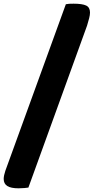

<svg xmlns="http://www.w3.org/2000/svg" viewBox="-98 -821 508 1041"><path d="M3 200Q-39 200 -58.5 187.5Q-78 175 -78 149Q-78 140 -75.5 128.5Q-73 117 -69 105L259 -798Q268 -800 277 -800.5Q286 -801 301 -801Q348 -801 369 -791Q390 -781 390 -753Q390 -740 385.5 -722.5Q381 -705 374 -682L56 196Q52 197 35 198.5Q18 200 3 200Z"/></svg>

Font: Sansita Swashed Light ExtraBold
Style: Regular
Weight: 800
Version: Version 1.003